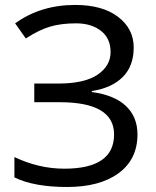

<svg xmlns="http://www.w3.org/2000/svg" viewBox="-20 -744 628 774"><path d="M439.9 -202.1Q439.9 -332 220.2 -332H118.2V-407.2H214.8Q320.8 -407.2 373.3 -442.9Q425.8 -478.5 425.8 -534.2Q425.8 -589.8 386.7 -619.9Q347.7 -649.9 287.1 -649.9Q226.6 -649.9 181.9 -636.7Q137.2 -623.5 84 -588.9L41 -649.9Q144 -724.1 283.2 -724.1Q393.1 -724.1 456.1 -676Q519 -627.9 519 -552.7Q519 -477.5 474.6 -433.3Q430.2 -389.2 350.1 -377V-373Q440.9 -360.8 487.5 -316.9Q534.2 -272.9 534.2 -202.1Q534.2 -102.1 458.5 -46.1Q382.8 9.8 250 9.8Q117.2 9.8 38.1 -28.8V-110.8Q136.7 -64 239.3 -64Q439.9 -64 439.9 -202.1Z"/></svg>

Font: NotoSans
Style: Regular
Weight: 400
Designer: Monotype Design team
Foundry: Monotype Imaging Inc.
Version: Version 1.04